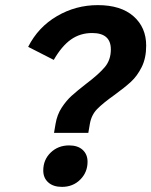

<svg xmlns="http://www.w3.org/2000/svg" viewBox="-20 -730 591 750"><path d="M197 -246Q203 -282 221 -309.5Q239 -337 260 -356Q281 -375 317 -403Q366 -440 389.5 -468Q413 -496 413 -537Q413 -601 340 -601Q293 -601 257 -575.5Q221 -550 190 -496L90 -547Q129 -624 202.5 -667Q276 -710 362 -710Q452 -710 501.5 -666.5Q551 -623 551 -552Q551 -503 533.5 -468Q516 -433 491.5 -410.5Q467 -388 427 -359Q382 -327 359.5 -304Q337 -281 331 -246L325 -211H191ZM149 -64Q149 -106 178 -134Q207 -162 250 -162Q284 -162 303 -144.5Q322 -127 322 -98Q322 -57 293.5 -28.5Q265 0 222 0Q188 0 168.5 -17.5Q149 -35 149 -64Z"/></svg>

Font: Niramit
Style: Bold Italic
Weight: 700
Italic angle: -10°
Designer: Katatrad Aksorn Co.,Ltd.
Foundry: Cadson Demak Co.,Ltd.
Version: Version 1.001; ttfautohint (v1.6)